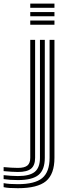

<svg xmlns="http://www.w3.org/2000/svg" viewBox="-113 -818 367 1050"><path d="M52.5 -775.2V-798.2H184.8V-775.2ZM52.5 -682.8V-705.8H184.8V-682.8ZM52.5 -729V-752H184.8V-729ZM-15 211.2Q-42.5 211.2 -61.4 209.9Q-80.2 208.5 -93.2 205.5V183.5Q-77.2 186.5 -57.9 187.9Q-38.5 189.2 -15 189.2Q77.8 189.2 118 155.8Q158.2 122.2 158.2 45.2V-600H184.8V45.2Q184.8 134.2 138.4 172.8Q92 211.2 -15 211.2ZM-15 166.8Q-36.8 166.8 -55.9 165.5Q-75 164.2 -93.2 161.5V139.8Q-72.5 142 -53.2 143.4Q-34 144.8 -15 144.8Q49.5 144.8 77.5 121.5Q105.5 98.2 105.5 45V-600H132V45Q132 110.2 97.9 138.5Q63.8 166.8 -15 166.8ZM-15 122.5Q-31.2 122.5 -50.8 121.2Q-70.2 120 -93.2 117.8V95.8Q-71 97.8 -51.2 99Q-31.5 100.2 -15 100.2Q21 100.2 36.8 87.2Q52.5 74.2 52.5 45V-600H79V45Q79 86 57.1 104.2Q35.2 122.5 -15 122.5Z"/></svg>

Font: Big Shoulders Inline Text Thin ExtraBold
Style: Regular
Weight: 800
Version: Version 2.002